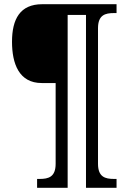

<svg xmlns="http://www.w3.org/2000/svg" viewBox="-20 -780 610 911"><path d="M156 111H301V-709H388V111H533V69H521C479 69 445 60 445 -3V-646C445 -709 479 -718 521 -718H533V-760H180C75 -760 37 -689 37 -582C37 -478 70 -386 178 -386H244V-3C244 60 210 69 168 69H156Z"/></svg>

Font: Noto Serif Sinhala SemiCondensed
Style: Regular
Weight: 400
Width: 4
Designer: Jelle Bosma - Monotype Design Team
Foundry: Monotype Imaging Inc.
Version: Version 2.007